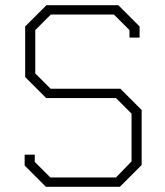

<svg xmlns="http://www.w3.org/2000/svg" viewBox="-20 -720 636 740"><path d="M75 -82V-124H114V-96L174 -36H427L487 -98V-282L427 -342H158L77 -423V-618L159 -700H436L518 -618V-575H479V-604L419 -664H176L116 -604V-437L175 -378H444L526 -296V-84L442 0H157Z"/></svg>

Font: Chakra Petch ExtraLight
Style: Regular
Weight: 275
Designer: Katatrad Aksorn Co.,Ltd.
Foundry: Cadson Demak Co.,Ltd.
Version: Version 1.000; ttfautohint (v1.6)